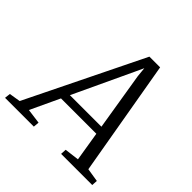

<svg xmlns="http://www.w3.org/2000/svg" viewBox="-248 -923 1096 1096"><g transform="rotate(45 300.5 -374.5)"><path d="M-60 0 -56 -35 12 -46 356.5 -749H443L564.5 -48L646 -35L644 0H392.5L394.5 -35L482.5 -46L388.5 -623L379 -719L398.5 -716L358 -628.5L85.5 -47L175.5 -35L172.5 0ZM148.5 -223.5 172 -272.5H466.5L474.5 -223.5Z"/></g></svg>

Font: Merriweather 7pt Light
Style: Italic
Weight: 300
Italic angle: -7.8°
Designer: Eben Sorkin
Foundry: Eben Sorkin
Version: Version 2.200;gftools[0.9.31]